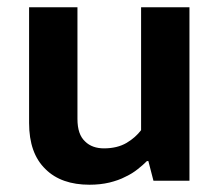

<svg xmlns="http://www.w3.org/2000/svg" viewBox="-20 -497 601 528"><path d="M368 -139V-477H501V0H402L388 -54H384C377 -47 368 -39 359 -32C349 -24 338 -17 325 -11C312 -4 297 1 281 5C264 9 246 11 226 11C175 11 134 -3 105 -32C75 -61 60 -103 60 -159V-477H193V-170C193 -141 200 -121 214 -108C227 -95 245 -89 266 -89C290 -89 311 -94 328 -104C345 -114 358 -126 368 -139Z"/></svg>

Font: Holmes&Hills Bold
Style: Bold
Weight: 500
Designer: Noopur Datye, Girish Dalvi, Yashodeep Gholap, Pallavi Karambelkar
Foundry: Ek Type
Version: ""